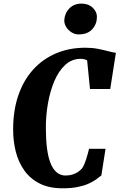

<svg xmlns="http://www.w3.org/2000/svg" viewBox="-20 -1010 646 1038"><path d="M318.5 8Q245.5 8 194.5 -17.8Q143.5 -43.5 111.8 -88Q80 -132.5 65.5 -189.5Q51 -246.5 51 -310Q51 -412.5 79 -494.2Q107 -576 159 -633.5Q211 -691 282.8 -721.5Q354.5 -752 442 -752Q478 -752 509 -746Q540 -740 565 -733.2Q590 -726.5 606.5 -724.5L576 -529H466.5L451 -684Q445.5 -687 439.2 -688.8Q433 -690.5 427.2 -691.2Q421.5 -692 417 -692Q368 -692 332.2 -658.8Q296.5 -625.5 273.5 -570.8Q250.5 -516 239 -449.8Q227.5 -383.5 228 -318Q228 -257 234 -209.2Q240 -161.5 253 -128.5Q266 -95.5 286.5 -78.2Q307 -61 335 -61Q343 -61 357.2 -63Q371.5 -65 389 -73.2Q406.5 -81.5 423 -99Q429 -107 434.5 -119.2Q440 -131.5 444.8 -146Q449.5 -160.5 453.8 -176Q458 -191.5 461.5 -205.5H550.5L528 -61.5Q515.5 -51.5 498.5 -39.2Q481.5 -27 457 -16.2Q432.5 -5.5 398.5 1.2Q364.5 8 318.5 8ZM404.5 -824Q385 -824 366.8 -835.2Q348.5 -846.5 337.8 -864.2Q327 -882 327.5 -901Q330 -939 355.2 -964.8Q380.5 -990.5 421 -990.5Q458 -990.5 481.5 -968Q505 -945.5 504 -917Q503.5 -879 478.2 -851.5Q453 -824 404.5 -824Z"/></svg>

Font: Merriweather 24pt SemiCondensed Black
Style: Italic
Weight: 900
Width: 4
Italic angle: -7.8°
Designer: Eben Sorkin
Foundry: Eben Sorkin
Version: Version 2.101